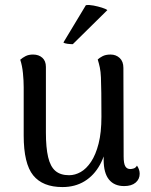

<svg xmlns="http://www.w3.org/2000/svg" viewBox="-20 -744 610 778"><path d="M428 -523Q450 -523 465 -509Q480 -495 480 -469L481 -110Q481 -82 487.5 -70.5Q494 -59 508 -59Q514 -59 522 -61.5Q530 -64 535 -73Q546 -57 546 -40Q546 -18 529.5 -4Q513 10 483 10Q443 10 421.5 -16.5Q400 -43 400 -97V-160L415 -180Q409 -120 385 -76.5Q361 -33 322.5 -9.5Q284 14 233 14Q153 14 114.5 -33.5Q76 -81 76 -195V-391Q76 -417 73 -447.5Q70 -478 62 -502Q71 -510 83.5 -516.5Q96 -523 114 -523Q137 -523 151.5 -510Q166 -497 166 -473V-207Q166 -146 175 -107.5Q184 -69 204.5 -51.5Q225 -34 260 -34Q284 -34 307 -47Q330 -60 349 -88.5Q368 -117 379.5 -162Q391 -207 391 -271Q391 -329 390.5 -367Q390 -405 389 -429.5Q388 -454 384.5 -470.5Q381 -487 376 -503Q382 -509 395 -516Q408 -523 428 -523ZM415 -703 275 -565Q266 -565 253.5 -566.5Q241 -568 237 -572L328 -723Q341 -725 359 -721.5Q377 -718 393 -713Q409 -708 415 -703Z"/></svg>

Font: Arima Thin Medium
Style: Regular
Weight: 500
Version: Version 1.100